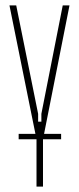

<svg xmlns="http://www.w3.org/2000/svg" viewBox="-20 -515 292 710"><path d="M139 0V175H115V0L15 -495H40L121 -94V-65H133V-94L212 -495H237ZM49 -20H206V0H49Z"/></svg>

Font: Moniqa Thin Paragraph
Style: Regular
Weight: 100
Designer: Rajesh Rajput
Foundry: Rajesh Rajput
Version: Version 1.000